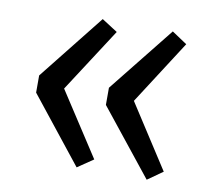

<svg xmlns="http://www.w3.org/2000/svg" viewBox="-64 -646 744 672"><g transform="rotate(10 308.0 -309.5)"><path d="M249 -573 64 -340V-279L249 -46L305 -84L158 -310L305 -537ZM498 -573 312 -340V-279L498 -46L552 -84L406 -310L552 -537Z"/></g></svg>

Font: Glow Sans SC Normal Book
Style: Regular
Weight: 500
Designer: Ryoko NISHIZUKA (kana, bopomofo & ideographs); Paul D. Hunt (Latin, Greek & Cyrillic); Sandoll Communications, Soo-young
Version: Version 0.93